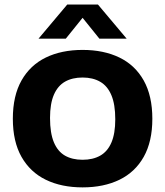

<svg xmlns="http://www.w3.org/2000/svg" viewBox="-20 -824 733 852"><path d="M346.5 7.5Q253 7.5 183.5 -26.2Q114 -60 75.5 -127.8Q37 -195.5 37 -297Q37 -399 75.5 -467Q114 -535 183.5 -568.8Q253 -602.5 346.5 -602.5Q440 -602.5 509.8 -568.8Q579.5 -535 617.8 -466.8Q656 -398.5 656 -297Q656 -196 617.8 -128Q579.5 -60 509.8 -26.2Q440 7.5 346.5 7.5ZM346.5 -115Q392.5 -115 425 -133.5Q457.5 -152 474.5 -191.8Q491.5 -231.5 491.5 -294.5Q491.5 -361 474.2 -401.8Q457 -442.5 424.5 -461.2Q392 -480 346.5 -480Q301 -480 268.8 -461.8Q236.5 -443.5 219.2 -403.8Q202 -364 202 -300.5Q202 -233.5 219 -192.8Q236 -152 268.2 -133.5Q300.5 -115 346.5 -115ZM151 -652.5 278.5 -804H414.5L542 -652.5H421L334 -760.5H359L272 -652.5Z"/></svg>

Font: Encode Sans SC
Style: Bold
Weight: 700
Version: Version 3.002